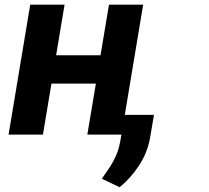

<svg xmlns="http://www.w3.org/2000/svg" viewBox="-20 -565 876 806"><path d="M482.2 220.9 407.7 185.4Q411.2 179.7 415 174.4Q418.7 169 422.6 163.4Q464.8 105.5 478.7 55.8Q481.5 44.4 484.4 30.4Q487.2 16.3 489.7 0H346.6L382.5 -214.1H196L160.2 0H16L106.9 -545.5H251.1L215.6 -333.1H402L437.5 -545.5H581L503.9 -82.7H626.4L609.7 14.9Q598.4 77.4 563.2 130.3Q528.4 183.6 482.2 220.9Z"/></svg>

Font: Linik Sans
Style: Bold Italic
Weight: 700
Italic angle: 9°
Designer: Fonts by Rasmus Andersson / Changes by Cristiano Sobral with parts from Marc Monis
Foundry: rsms
Version: Version 3.020; ttfautohint (v1.6)